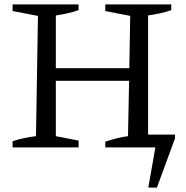

<svg xmlns="http://www.w3.org/2000/svg" viewBox="-20 -668 844 870"><path d="M37 0V-28Q64 -37 90.5 -42.5Q117 -48 143 -51L152 -596L37 -618V-648H336V-622Q313 -614 287 -608Q261 -602 233 -598V-359H566L570 -596L457 -618V-648H756V-622Q733 -614 706.5 -608Q680 -602 651 -598V-58H773V-41L691 182H652L684 0H457V-26Q484 -35 509.5 -41.5Q535 -48 560 -51L565 -302H233V-51L336 -31V0Z"/></svg>

Font: Piazzolla
Style: Regular
Weight: 400
Designer: Juan Pablo del Peral
Foundry: Huerta Tipografica
Version: Version 1.330